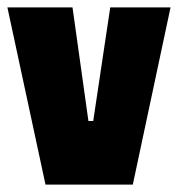

<svg xmlns="http://www.w3.org/2000/svg" viewBox="-20 -499 481 519"><path d="M441 -479 339 0H103L0 -479H176L219 -172H232L278 -479Z"/></svg>

Font: Passion One
Style: Regular
Weight: 400
Designer: Alejandro Lo Celso
Foundry: Fontstage
Version: Version 1.002